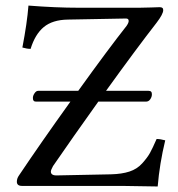

<svg xmlns="http://www.w3.org/2000/svg" viewBox="-20 -673 644 695"><path d="M550.8 2Q451.2 0 424.3 0H60.1Q41 0 41 -15.1Q41 -27.3 48.8 -38.1Q126 -153.3 234.9 -305.2H109.9Q98.6 -305.2 99.1 -318.8Q99.1 -326.7 105 -335.4Q110.8 -344.2 118.2 -344.2H263.2Q372.1 -495.6 438 -579.1Q445.8 -590.3 445.8 -597.2Q445.8 -606 436 -606L225.1 -602.1Q169.9 -601.1 138.4 -575Q106.9 -548.8 90.8 -496.1Q77.6 -496.1 61 -501Q78.1 -589.8 83 -652.8Q182.1 -645 264.2 -645H484.9Q502 -645 528.1 -646Q554.2 -647 558.1 -647Q571.3 -647 570.8 -636.2Q570.8 -622.1 546.9 -590.8Q473.6 -496.6 363.8 -344.2H518.1Q530.3 -344.2 529.8 -331.1Q529.8 -322.3 523.9 -313.7Q518.1 -305.2 508.8 -305.2H335.9Q241.7 -173.3 171.9 -71.8Q164.1 -57.6 164.1 -51.8Q164.1 -36.6 189 -38.1L381.8 -42Q420.9 -43 448.5 -52Q476.1 -61 494.6 -81.5Q513.2 -102.1 522.7 -119.1Q532.2 -136.2 546.9 -169.9Q560.1 -169.9 578.1 -165Q557.6 -80.1 550.8 2Z"/></svg>

Font: Linux Libertine
Style: Regular
Weight: 400
Designer: Philipp H. Poll
Foundry: Philipp H. Poll
Version: Version 5.3.0 ; ttfautohint (v0.9)